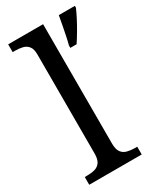

<svg xmlns="http://www.w3.org/2000/svg" viewBox="-192 -830 759 900"><g transform="rotate(-30 187.0 -380.0)"><path d="M13 0V-42H26Q49 -42 67.5 -47Q86 -52 97 -67.5Q108 -83 108 -114V-650Q108 -680 96.5 -694.5Q85 -709 66.5 -713.5Q48 -718 26 -718H13V-760H202V-114Q202 -83 213 -67.5Q224 -52 243 -47Q262 -42 284 -42H297V0ZM257 -613Q263 -635 268 -660Q273 -685 278 -710.5Q283 -736 287 -760H374V-750Q365 -729 351 -702Q337 -675 321 -648Q305 -621 291 -600H257Z"/></g></svg>

Font: Noto Serif Tamil
Style: Italic
Weight: 400
Italic angle: -12°
Designer: Indian Type Foundry, Tom Grace, and the Monotype Design Team
Foundry: Monotype Imaging Inc.
Version: Version 2.003